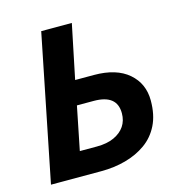

<svg xmlns="http://www.w3.org/2000/svg" viewBox="-99 -741 783 830"><g transform="rotate(-15 292.5 -326.0)"><path d="M28 0 159 -652H296L246 -410H330Q430 -410 484.5 -363Q539 -316 539 -240Q539 -176 516.5 -130.5Q494 -85 454 -56.5Q414 -28 362.5 -14Q311 0 254 0ZM186 -108H262Q308 -108 339.5 -122.5Q371 -137 387.5 -161.5Q404 -186 404 -219Q404 -261 378 -281.5Q352 -302 300 -302H225Z"/></g></svg>

Font: Source Sans 3
Style: Bold Italic
Weight: 700
Italic angle: -11°
Designer: Paul D. Hunt
Foundry: Adobe
Version: Version 3.052;hotconv 1.1.0;makeotfexe 2.6.0